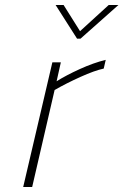

<svg xmlns="http://www.w3.org/2000/svg" viewBox="-20 -750 495 770"><path d="M190 -500H224L207 -424Q245 -448 300 -473Q355 -498 404 -510L396 -475Q359 -467 302.5 -441.5Q246 -416 199 -389L109 0H73ZM203 -730H235L301 -625L416 -730H455L303 -595H289Z"/></svg>

Font: Cairo ExtraLight
Style: Italic
Weight: 275
Italic angle: -13°
Designer: Mohamed Gaber, Accademia di Belle Arti di Urbino and others
Foundry: Kief Type Foundry, Accademia di Belle Arti di Urbino and others
Version: Version 3.011